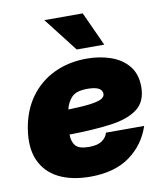

<svg xmlns="http://www.w3.org/2000/svg" viewBox="-84 -804 753 885"><g transform="rotate(-10 293.0 -362.0)"><path d="M268.6 11.7Q181.2 11.7 120.6 -18.8Q60.1 -49.3 33.7 -109.4Q7.3 -169.4 22 -257.8Q36.1 -342.3 80.3 -402.6Q124.5 -462.9 192.4 -495.1Q260.3 -527.3 344.7 -527.3Q406.7 -527.3 458 -509Q509.3 -490.7 539.8 -452.9Q570.3 -415 570.3 -356Q570.3 -287.1 526.1 -253.4Q481.9 -219.7 400.4 -208.7Q318.8 -197.8 206.5 -196.3Q206.5 -162.6 222.9 -143.6Q239.3 -124.5 285.2 -124.5Q325.2 -124.5 345.9 -138.7Q366.7 -152.8 373.5 -175.8H552.2Q523.9 -90.8 452.9 -39.6Q381.8 11.7 268.6 11.7ZM221.2 -311Q293.5 -313 330.3 -318.6Q367.2 -324.2 380.1 -333Q393.1 -341.8 393.1 -353.5Q393.1 -389.6 324.2 -389.6Q271 -389.6 249.8 -366.7Q228.5 -343.8 221.2 -311ZM307.1 -576.7 183.6 -735.8H363.3L436 -576.7Z"/></g></svg>

Font: Inter Display Black
Style: Italic
Weight: 900
Italic angle: -9.39999°
Designer: Rasmus Andersson
Foundry: rsms
Version: Version 4.000;git-a52131595